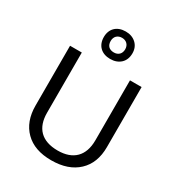

<svg xmlns="http://www.w3.org/2000/svg" viewBox="-226 -1126 1184 1279"><g transform="rotate(30 365.5 -486.0)"><path d="M475.1 -877.9C475.1 -908.7 464.8 -934.1 444.3 -953.1C423.8 -972.2 397 -981.9 364.3 -981.9C297.4 -981.9 255.4 -940.9 255.4 -877C255.4 -812 297.4 -771 364.3 -771C397.5 -771 424.3 -780.8 444.8 -799.8C464.8 -818.8 475.1 -845.2 475.1 -877.9ZM419.9 -877C419.9 -841.8 397.5 -820.8 364.3 -820.8C327.6 -820.8 308.1 -841.8 308.1 -877C308.1 -912.1 331.5 -933.1 364.3 -933.1C396 -933.1 419.9 -912.1 419.9 -877ZM550.8 -713.9V-252C550.8 -132.8 484.9 -67.9 367.2 -67.9C242.2 -67.9 180.2 -134.3 180.2 -251V-713.9H89.8V-253.9C89.8 -172.4 113.8 -107.9 161.1 -61C208.5 -13.7 275.4 9.8 361.8 9.8C449.2 9.8 517.1 -13.7 566.4 -60.1C615.7 -106.4 640.1 -170.4 640.1 -252V-713.9Z"/></g></svg>

Font: Noto Reveo Sans
Style: Regular
Weight: 400
Designer: Monotype Design team
Foundry: Monotype Imaging Inc.
Version: Version 1.04